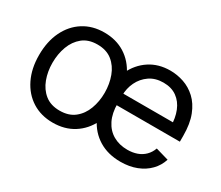

<svg xmlns="http://www.w3.org/2000/svg" viewBox="-102 -792 1200 1042"><g transform="rotate(30 498.5 -271.0)"><path d="M297.9 11.7Q224.1 11.7 168.5 -23.4Q112.8 -58.6 81.8 -122.1Q50.8 -185.5 50.8 -269.5Q50.8 -355 81.8 -418.7Q112.8 -482.4 168.5 -517.6Q224.1 -552.7 297.9 -552.7Q372.1 -552.7 427.7 -517.6Q483.4 -482.4 514.6 -418.7Q545.9 -355 545.9 -269.5Q545.9 -185.5 514.6 -122.1Q483.4 -58.6 427.7 -23.4Q372.1 11.7 297.9 11.7ZM297.9 -63.5Q354.5 -63.5 390.6 -92.3Q426.8 -121.1 444.3 -168.2Q461.9 -215.3 461.9 -269.5Q461.9 -324.7 444.3 -372.1Q426.8 -419.4 390.6 -448.5Q354.5 -477.5 297.9 -477.5Q241.7 -477.5 205.8 -448.5Q169.9 -419.4 152.3 -372.1Q134.8 -324.7 134.8 -269.5Q134.8 -215.3 152.3 -168.2Q169.9 -121.1 205.8 -92.3Q241.7 -63.5 297.9 -63.5ZM722.2 11.7Q643.6 11.7 586.2 -23.4Q528.8 -58.6 498 -121.8Q467.3 -185.1 467.3 -268.6Q467.3 -352.5 497.6 -416.5Q527.8 -480.5 582.8 -516.6Q637.7 -552.7 711.4 -552.7Q753.9 -552.7 795.9 -538.6Q837.9 -524.4 872.3 -492.7Q906.7 -460.9 927.2 -408.7Q947.8 -356.4 947.8 -280.3V-244.1H526.9V-316.4H902.3L863.8 -289.1Q863.8 -343.8 846.7 -386.2Q829.6 -428.7 795.7 -453.1Q761.7 -477.5 711.4 -477.5Q661.1 -477.5 625.2 -452.9Q589.4 -428.2 570.3 -388.7Q551.3 -349.1 551.3 -303.7V-255.9Q551.3 -193.8 572.8 -150.9Q594.2 -107.9 632.8 -85.7Q671.4 -63.5 722.2 -63.5Q754.9 -63.5 781.7 -73Q808.6 -82.5 828.1 -101.8Q847.7 -121.1 857.9 -149.4L939 -126Q926.3 -85 896.2 -54Q866.2 -22.9 821.8 -5.6Q777.3 11.7 722.2 11.7Z"/></g></svg>

Font: Inter V
Style: Weight 400 Optical size 14.0
Weight: 400
Designer: Rasmus Andersson
Foundry: rsms
Version: Version 4.000;git-4fc901f